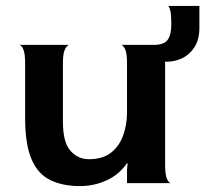

<svg xmlns="http://www.w3.org/2000/svg" viewBox="-20 -620 695 650"><path d="M250 10Q192 10 150 -10.5Q108 -31 86.5 -81.5Q65 -132 65 -222V-408Q65 -440 58.5 -454Q52 -468 45 -468H215Q208 -468 200.5 -454Q193 -440 193 -408V-208Q193 -138 218.5 -109.5Q244 -81 281 -81Q327 -81 355 -102.5Q383 -124 396.5 -160.5Q410 -197 410 -239V-408Q410 -440 403.5 -453.5Q397 -467 390 -468H539V-60Q539 -28 545.5 -14Q552 0 559 0H410V-46L412 -66L410 -68Q401 -54 386.5 -40Q372 -26 352 -15Q332 -4 306 3Q280 10 250 10ZM544 -411Q522 -411 505 -421.5Q488 -432 477 -449L463 -468H501Q535 -468 547.5 -485Q560 -502 560 -538Q560 -554 558.5 -571.5Q557 -589 550 -600H655V-526Q655 -486 638.5 -460.5Q622 -435 597 -423Q572 -411 544 -411Z"/></svg>

Font: Red Rose SemiBold
Style: Regular
Weight: 600
Designer: Jaikishan Patel
Version: Version 2.000